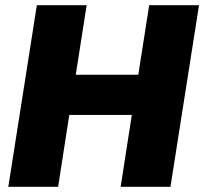

<svg xmlns="http://www.w3.org/2000/svg" viewBox="-20 -720 787 740"><path d="M12 0 122 -700H314L272 -432H513L555 -700H747L637 0H445L488 -277H247L204 0Z"/></svg>

Font: MuseoModerno Thin ExtraBold
Style: Italic
Weight: 800
Italic angle: -9°
Version: Version 1.003